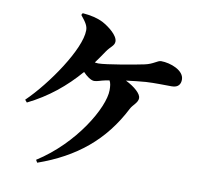

<svg xmlns="http://www.w3.org/2000/svg" viewBox="-91 -916 1183 1079"><g transform="rotate(10 500.0 -377.0)"><path d="M289 -802C321 -763 331 -745 331 -721C331 -614 178 -391 61 -278L73 -264C187 -320 281 -397 360 -489C380 -468 405 -449 424 -449C442 -449 460 -458 486 -463L509 -467C517 -454 519 -436 519 -413C519 -314 388 -88 180 44L189 59C401 -16 550 -136 649 -330C661 -354 690 -371 690 -398C690 -422 653 -456 600 -482C641 -487 682 -492 712 -494C763 -497 817 -495 859 -495C898 -495 909 -518 909 -542C909 -595 829 -624 776 -624C756 -624 736 -600 687 -590C636 -579 473 -550 431 -550C425 -550 418 -551 410 -552C427 -575 443 -598 459 -622C480 -654 504 -663 504 -688C504 -722 452 -763 413 -784C379 -801 342 -809 295 -813Z"/></g></svg>

Font: Noto Serif TC Black
Style: Regular
Weight: 900
Version: Version 1.001;PS 1.001;hotconv 16.6.54;makeotf.lib2.5.65590